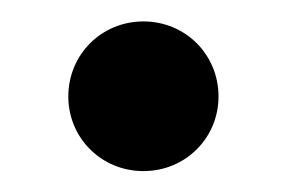

<svg xmlns="http://www.w3.org/2000/svg" viewBox="-20 -153 271 181"><path d="M115.2 8.3C154.8 8.3 186 -22.9 186 -62C186 -101.6 154.8 -132.8 115.2 -132.8C75.7 -132.8 44.4 -101.6 44.4 -62C44.4 -22.9 75.7 8.3 115.2 8.3Z"/></svg>

Font: Raveo Display Display Medium
Style: Regular
Weight: 500
Designer: Jakub Foglar, Rasmus Andersson (Inter)
Foundry: Jakubfoglar.com
Version: Version 1.100;Glyphs 3.2.3 (3260)